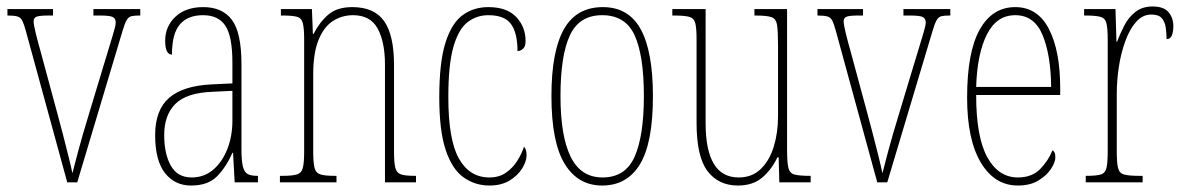

<svg xmlns="http://www.w3.org/2000/svg" viewBox="-20 -564 3661 594"><path d="M60 -468Q54 -490 49 -500Q44 -510 34 -513Q24 -516 3 -516V-536H144V-516H130Q103 -516 93.5 -512.5Q84 -509 84 -498Q84 -488 91 -459.5Q98 -431 105 -407L158 -211Q166 -182 175 -147Q184 -112 192 -80Q200 -48 204 -28Q209 -48 221.5 -95Q234 -142 256 -214L301 -363Q318 -420 328 -452Q338 -484 338 -494Q338 -507 328.5 -511.5Q319 -516 289 -516H269V-536H414V-516H412Q396 -516 387 -514Q378 -512 372 -502Q366 -492 359 -468L219 0H188Z M571 10Q521 10 490.5 -28.5Q460 -67 460 -146Q460 -224 503.5 -261.5Q547 -299 636 -303L699 -306V-371Q699 -451 677.5 -484Q656 -517 608 -517Q561 -517 536.5 -488.5Q512 -460 512 -395Q491 -395 491 -438Q491 -482 522.5 -512Q554 -542 609 -542Q668 -542 697.5 -502.5Q727 -463 727 -366V-103Q727 -66 731.5 -48.5Q736 -31 746.5 -25.5Q757 -20 776 -20H778V0H706L701 -91H699Q680 -48 652 -19Q624 10 571 10ZM573 -15Q611 -15 639 -38.5Q667 -62 683 -102Q699 -142 699 -191V-283L637 -280Q557 -277 522.5 -242.5Q488 -208 488 -146Q488 -88 508.5 -51.5Q529 -15 573 -15Z M846 0V-20H854Q885 -20 899 -24.5Q913 -29 917 -45Q921 -61 921 -96V-441Q921 -476 917 -492Q913 -508 899 -512Q885 -516 854 -516H849V-536H945L948 -459H950Q969 -496 996 -519Q1023 -542 1070 -542Q1138 -542 1168.5 -498.5Q1199 -455 1199 -363V-96Q1199 -61 1203 -45Q1207 -29 1220.5 -24.5Q1234 -20 1263 -20H1267V0H1171V-364Q1171 -434 1148.5 -475.5Q1126 -517 1072 -517Q1038 -517 1010 -499Q982 -481 965.5 -440.5Q949 -400 949 -333V-96Q949 -61 953 -45Q957 -29 971 -24.5Q985 -20 1015 -20H1021V0Z M1494 10Q1450 10 1414.5 -15Q1379 -40 1359 -99.5Q1339 -159 1339 -263Q1339 -371 1358 -431.5Q1377 -492 1411 -517Q1445 -542 1491 -542Q1548 -542 1577 -511.5Q1606 -481 1606 -437Q1606 -420 1598 -413Q1590 -406 1581 -406Q1581 -462 1561 -489.5Q1541 -517 1491 -517Q1454 -517 1426 -495Q1398 -473 1382.5 -418Q1367 -363 1367 -264Q1367 -131 1400 -73Q1433 -15 1494 -15Q1524 -15 1545 -29.5Q1566 -44 1580 -66Q1594 -88 1601 -110Q1605 -106 1607 -100Q1609 -94 1609 -83Q1609 -65 1595.5 -43Q1582 -21 1556.5 -5.5Q1531 10 1494 10Z M1843 10Q1768 10 1727 -57Q1686 -124 1686 -267Q1686 -405 1724.5 -473.5Q1763 -542 1845 -542Q1925 -542 1962.5 -473Q2000 -404 2000 -267Q2000 -122 1960 -56Q1920 10 1843 10ZM1844 -15Q1915 -15 1943.5 -79.5Q1972 -144 1972 -267Q1972 -392 1943.5 -454.5Q1915 -517 1843 -517Q1772 -517 1743 -454.5Q1714 -392 1714 -267Q1714 -143 1745.5 -79Q1777 -15 1844 -15Z M2263 10Q2203 10 2169 -34.5Q2135 -79 2135 -184V-443Q2135 -477 2131 -492.5Q2127 -508 2112 -512Q2097 -516 2064 -516H2060V-536H2163V-183Q2163 -15 2265 -15Q2307 -15 2334 -41.5Q2361 -68 2374 -111Q2387 -154 2387 -203V-426Q2387 -468 2384 -487Q2381 -506 2366.5 -511Q2352 -516 2317 -516H2314V-536H2415V-101Q2415 -62 2419 -45Q2423 -28 2438 -24Q2453 -20 2486 -20H2488V0H2391L2389 -77H2385Q2367 -39 2338 -14.5Q2309 10 2263 10Z M2566 -468Q2560 -490 2555 -500Q2550 -510 2540 -513Q2530 -516 2509 -516V-536H2650V-516H2636Q2609 -516 2599.5 -512.5Q2590 -509 2590 -498Q2590 -488 2597 -459.5Q2604 -431 2611 -407L2664 -211Q2672 -182 2681 -147Q2690 -112 2698 -80Q2706 -48 2710 -28Q2715 -48 2727.5 -95Q2740 -142 2762 -214L2807 -363Q2824 -420 2834 -452Q2844 -484 2844 -494Q2844 -507 2834.5 -511.5Q2825 -516 2795 -516H2775V-536H2920V-516H2918Q2902 -516 2893 -514Q2884 -512 2878 -502Q2872 -492 2865 -468L2725 0H2694Z M3129 10Q3057 10 3014.5 -61Q2972 -132 2972 -262Q2972 -403 3011 -472.5Q3050 -542 3121 -542Q3190 -542 3225 -474.5Q3260 -407 3260 -291V-270H3000Q3000 -140 3034.5 -77.5Q3069 -15 3129 -15Q3173 -15 3198.5 -41.5Q3224 -68 3236 -99Q3240 -97 3242.5 -92Q3245 -87 3245 -77Q3245 -62 3231.5 -41.5Q3218 -21 3192.5 -5.5Q3167 10 3129 10ZM3232 -295Q3231 -394 3205.5 -455.5Q3180 -517 3121 -517Q3063 -517 3033 -457Q3003 -397 3000 -295Z M3339 0V-20H3340Q3371 -20 3385 -24Q3399 -28 3403 -44Q3407 -60 3407 -96V-440Q3407 -476 3403 -492Q3399 -508 3384 -512Q3369 -516 3337 -516H3334V-536H3431L3434 -435H3436Q3445 -459 3458 -484.5Q3471 -510 3492.5 -527Q3514 -544 3546 -544Q3580 -544 3595 -526.5Q3610 -509 3610 -483Q3610 -466 3605.5 -454.5Q3601 -443 3589 -443Q3589 -462 3586.5 -479Q3584 -496 3574.5 -507.5Q3565 -519 3542 -519Q3515 -519 3495 -496.5Q3475 -474 3461.5 -437Q3448 -400 3441.5 -357.5Q3435 -315 3435 -274V-96Q3435 -60 3439 -44Q3443 -28 3458 -24Q3473 -20 3504 -20H3515V0Z"/></svg>

Font: Noto Serif Tamil ExtraCondensed Thin
Style: Regular
Weight: 100
Width: 2
Designer: Indian Type Foundry, Tom Grace, and the Monotype Design Team
Foundry: Monotype Imaging Inc.
Version: Version 2.004; ttfautohint (v1.8.4.7-5d5b)